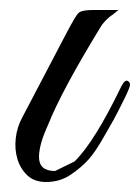

<svg xmlns="http://www.w3.org/2000/svg" viewBox="-20 -364 280 384"><path d="M112 -296Q132 -334 137 -338Q143 -344 166 -344H217L207 -336Q189 -324 180 -308Q103 -182 76 -114Q58 -75 58 -50Q58 -22 90 -22L129 -41Q169 -80 223 -192Q231 -207 237 -201Q240 -199 240 -194.5Q240 -190 231 -171L216 -141Q213 -135 207 -124Q201 -113 191 -96Q172 -62 158 -46Q144 -30 122 -15Q100 0 72 0Q49 0 35 -13Q21 -26 15 -45.5Q9 -65 11.5 -87.5Q14 -110 25 -130Z"/></svg>

Font: #9Slide05 Great Vibes
Style: Regular
Weight: 400
Designer: Robert E. Leuschke
Foundry: Robert E. Leuschke
Version: Version 1.001